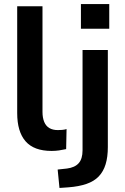

<svg xmlns="http://www.w3.org/2000/svg" viewBox="-20 -736 618 949"><path d="M235 10Q148 10 106.5 -37.5Q65 -85 65 -177V-705H190V-183Q190 -154 198.5 -133.5Q207 -113 224 -103Q241 -93 266 -93Q277 -93 288 -94Q299 -95 309 -98L307 1Q289 5 271.5 7.5Q254 10 235 10ZM380 -594V-716H520V-594ZM274 193 265 102 311 97Q350 92 369 70.5Q388 49 388 7V-489H513V-9Q513 40 502 76Q491 112 468 136Q445 160 407.5 173Q370 186 317 190Z"/></svg>

Font: NunitoSans3
Style: Bold
Weight: 700
Designer: Vernon Adams
Foundry: Vernon Adams
Version: Version 3.101;gftools[0.9.27]